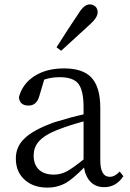

<svg xmlns="http://www.w3.org/2000/svg" viewBox="-20 -839 592 873"><path d="M196 14Q133 14 94 -20Q52 -56 52 -118Q52 -171 89 -207Q129 -248 227 -283Q305 -307 360 -319V-351Q360 -431 334 -461Q310 -488 251 -488Q213 -488 181 -477L159 -403Q147 -359 110 -359Q69 -359 66 -397Q82 -458 136.5 -493Q191 -528 271 -528Q356 -528 395 -487Q436 -444 436 -348V-111Q436 -35 479 -35Q502 -35 524 -59L541 -38Q508 12 454 12Q416 12 392.5 -11.5Q369 -35 362 -77Q313 -27 281 -8Q242 14 196 14ZM225 -45Q255 -45 284 -60Q310 -74 360 -114V-287Q291 -268 248 -251Q181 -226 154 -193Q133 -167 133 -132Q133 -89 159 -66Q183 -45 225 -45ZM258 -608 237 -624Q292 -711 336 -776Q362 -819 388 -819Q403 -819 413.5 -809.5Q424 -800 424 -783Q424 -759 389 -728Q351 -693 271 -620Q262 -612 258 -608Z"/></svg>

Font: GenRyuMin TW R
Style: Regular
Weight: 400
Version: Version 1.501;PS 1;hotconv 16.6.51;makeotf.lib2.5.65220